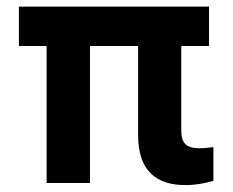

<svg xmlns="http://www.w3.org/2000/svg" viewBox="-20 -548 698 575"><path d="M535.6 6.3C568.4 6.3 596.2 0 619.1 -6.3V-107.4C608.4 -106.4 593.8 -104 578.6 -104C542.5 -104 522.9 -114.7 522.9 -157.2V-410.2H606V-528.3H36.6V-410.2H119.6V0H249.5V-410.2H393.6V-143.1C393.6 -35.6 448.7 6.3 535.6 6.3Z"/></svg>

Font: Faust Sans Bold
Style: Regular
Weight: 700
Designer: Andreas Faust
Version: Version 1.003;Glyphs 3.1.2 (3151)